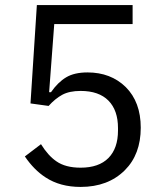

<svg xmlns="http://www.w3.org/2000/svg" viewBox="-20 -718 640 750"><path d="M498 -624V-698.2H124L99.1 -314L169.9 -304.2Q195.3 -332.5 223.1 -347.7Q251 -362.8 294.9 -362.8Q366.2 -362.8 403.6 -325Q440.9 -287.1 440.9 -217.8V-208Q440.9 -138.7 403.6 -100.8Q366.2 -63 294.9 -63Q235.8 -63 200.2 -87.9Q168 -109.9 140.1 -154.8L77.1 -106.9Q112.8 -54.2 158.2 -24.9Q214.8 12.2 294.9 12.2Q402.3 12.2 467.8 -53.2Q529.8 -115.2 529.8 -219.2Q529.8 -319.3 471.2 -377.9Q412.6 -435.1 321.8 -435.1Q270.5 -435.1 238.5 -416Q206.5 -397 179.2 -357.9H171.9L191.9 -624Z"/></svg>

Font: Plexus Sans
Style: Regular
Weight: 400
Version: Version 2.001;PS 002.001;hotconv 1.0.70;makeotf.lib2.5.58329